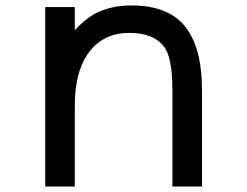

<svg xmlns="http://www.w3.org/2000/svg" viewBox="-20 -683 905 703"><path d="M253.9 -572.3V-657.2H145.5V0H253.9V-295.9Q253.9 -415 299.8 -483.4Q353.5 -562.5 453.1 -562.5Q541 -562.5 579.1 -513.7Q611.3 -475.6 611.3 -351.6V0H719.7V-351.6Q719.7 -511.7 655.3 -588.9Q593.8 -663.1 460 -663.1Q387.7 -663.1 329.1 -633.8Q289.1 -611.3 253.9 -572.3Z"/></svg>

Font: OCR-B
Style: Regular
Weight: 400
Version: 1.1